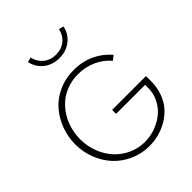

<svg xmlns="http://www.w3.org/2000/svg" viewBox="-283 -1212 1391 1391"><g transform="rotate(-45 412.0 -516.5)"><path d="M58.1 -374Q58.1 -448.7 83.5 -518.3Q108.9 -587.9 155.3 -642.8Q201.7 -697.8 273.4 -730.7Q345.2 -763.7 431.6 -763.7Q521 -763.7 592.5 -729.7Q664.1 -695.8 713.4 -636.7L679.2 -609.9Q636.2 -661.1 571.8 -690.7Q507.3 -720.2 431.6 -720.2Q372.6 -720.2 320.6 -701.4Q268.6 -682.6 230.2 -649.7Q191.9 -616.7 164.6 -573Q137.2 -529.3 123.3 -478.5Q109.4 -427.7 109.4 -374.5Q109.4 -304.2 134 -240.5Q158.7 -176.8 200.9 -130.6Q243.2 -84.5 302.5 -57.1Q361.8 -29.8 428.2 -29.8Q482.9 -29.8 535.2 -48.3Q587.4 -66.9 628.9 -100.1Q670.4 -133.3 695.8 -183.3Q721.2 -233.4 721.2 -292V-321.8H423.8V-362.3H770.5V-312Q770.5 -246.6 750.2 -191.4Q730 -136.2 696.3 -98.9Q662.6 -61.5 618.2 -35.4Q573.7 -9.3 526.1 2.7Q478.5 14.6 429.2 14.6Q351.6 14.6 282.5 -16.1Q213.4 -46.9 164.3 -98.9Q115.2 -150.9 86.7 -222.7Q58.1 -294.4 58.1 -374ZM237.8 -1039.1 274.9 -1048.3Q285.2 -996.6 324.5 -964.4Q363.8 -932.1 419.9 -932.1Q476.1 -932.1 515.4 -964.4Q554.7 -996.6 564.9 -1048.3L602.1 -1039.1Q589.8 -975.6 539.6 -936.3Q489.3 -897 419.9 -897Q350.6 -897 300.5 -936Q250.5 -975.1 237.8 -1039.1Z"/></g></svg>

Font: Spartan MB Light
Style: Regular
Weight: 300
Designer: Matt Bailey, Mirko Velimirovic
Foundry: Matt Bailey
Version: Version 1.005